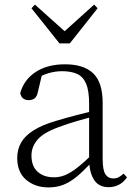

<svg xmlns="http://www.w3.org/2000/svg" viewBox="-20 -802 586 836"><path d="M191 14Q133 14 94 -19Q55 -52 55 -114Q55 -151 71.5 -180.5Q88 -210 125.5 -234Q163 -258 225 -276Q268 -289 312.5 -300.5Q357 -312 397 -321V-297Q357 -287 315.5 -275Q274 -263 237 -249Q170 -225 143.5 -194Q117 -163 117 -125Q117 -78 144 -54Q171 -30 215 -30Q240 -30 263.5 -39.5Q287 -49 316.5 -72Q346 -95 386 -134L392 -89H373Q341 -55 313 -32Q285 -9 256 2.5Q227 14 191 14ZM453 13Q411 13 390.5 -17.5Q370 -48 368 -102V-106V-350Q368 -407 355 -437.5Q342 -468 316 -480Q290 -492 250 -492Q220 -492 190 -483Q160 -474 128 -454L164 -482L145 -402Q141 -382 131 -374Q121 -366 105 -366Q74 -366 68 -397Q85 -456 136 -489Q187 -522 263 -522Q345 -522 386 -482.5Q427 -443 427 -354V-113Q427 -61 439 -43Q451 -25 473 -25Q486 -25 496 -30Q506 -35 518 -46L533 -30Q518 -8 497.5 2.5Q477 13 453 13ZM132 -782 285 -645H238L390 -782L405 -766L284 -613H239L117 -766Z"/></svg>

Font: Noto Serif JP ExtraLight
Style: Regular
Weight: 200
Designer: Ryoko NISHIZUKA  (kana & ideographs); Frank Grießhammer (Latin, Greek & Cyrillic); Wenlong ZHANG  (bopomofo); Sandoll Co
Foundry: Adobe
Version: Version 2.002-H1;hotconv 1.1.0;makeotfexe 2.6.0